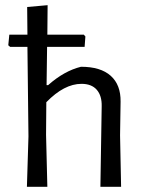

<svg xmlns="http://www.w3.org/2000/svg" viewBox="-20 -722 559 742"><path d="M84 0 90 -195 86 -541H19L12 -547L16 -588H86L85 -695L164 -702L163 -588H304L310 -581L307 -541H162L160 -393H166Q228 -448 293 -464Q369 -464 408 -429Q447 -394 446 -329L444 -199L448 0H368L373 -311Q374 -352 354 -375Q334 -398 295 -398Q228 -398 159 -327L158 -201L163 0Z"/></svg>

Font: Alegreya Sans SC
Style: Regular
Weight: 400
Designer: Juan Pablo del Peral
Foundry: Huerta Tipografica
Version: Version 2.007